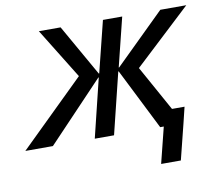

<svg xmlns="http://www.w3.org/2000/svg" viewBox="-147 -596 958 844"><g transform="rotate(-10 332.0 -174.0)"><path d="M634 0 594 160H506L546 0H530L393 -273H391L324 0H238L302 -262H300L51 0H-72L217 -283L78 -508H175L305 -279H307L364 -508H450L396 -290H398L620 -508H736L483 -272L595 -70H651Z"/></g></svg>

Font: CST
Style: Italic
Weight: 400
Italic angle: -14°
Version: Version 1.00